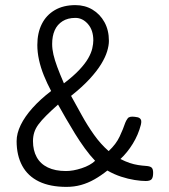

<svg xmlns="http://www.w3.org/2000/svg" viewBox="-20 -720 661 751"><path d="M240 11Q176 11 132.5 -10Q89 -31 67 -71.5Q45 -112 45 -168Q45 -198 61 -231Q77 -264 107.5 -298Q138 -332 180 -364Q164 -394 151.5 -425Q139 -456 132.5 -486Q126 -516 126 -544Q126 -591 143.5 -626Q161 -661 194.5 -680.5Q228 -700 275 -700Q312 -700 341.5 -682.5Q371 -665 388.5 -633.5Q406 -602 406 -560Q406 -542 399 -519Q392 -496 375.5 -469Q359 -442 330.5 -411Q302 -380 258 -345Q278 -309 300 -269Q322 -229 348 -192.5Q374 -156 405 -129Q434 -156 448 -186Q462 -216 470 -240Q473 -248 479.5 -257Q486 -266 508 -263Q521 -262 526.5 -257.5Q532 -253 532.5 -246.5Q533 -240 531 -232Q521 -193 499.5 -158Q478 -123 451 -98Q471 -88 487.5 -82.5Q504 -77 520 -74.5Q536 -72 551 -71Q567 -70 573 -64.5Q579 -59 579 -44Q579 -26 573 -19Q567 -12 550 -12Q532 -12 506.5 -16Q481 -20 453.5 -29Q426 -38 400 -53Q375 -33 349.5 -18.5Q324 -4 297 3.5Q270 11 240 11ZM238 -51Q266 -51 299.5 -62Q333 -73 352 -91Q332 -112 312 -139.5Q292 -167 273.5 -197Q255 -227 238 -256.5Q221 -286 207 -311Q180 -287 161 -268Q142 -249 130.5 -233.5Q119 -218 114 -202Q109 -186 109 -168Q109 -132 123.5 -105.5Q138 -79 167 -65Q196 -51 238 -51ZM230 -394Q267 -422 290 -446.5Q313 -471 325 -492Q337 -513 341 -531Q345 -549 345 -562Q345 -602 324 -626Q303 -650 275 -650Q245 -650 224.5 -637Q204 -624 194 -601.5Q184 -579 184 -548Q184 -528 189 -506.5Q194 -485 204 -458Q214 -431 230 -394Z"/></svg>

Font: Fredoka Condensed Light
Style: Regular
Weight: 300
Width: 3
Designer: Ben Nathan
Foundry: Milena B. Brandão, Ben Nathan
Version: Version 2.001